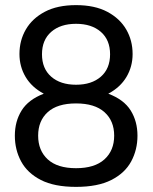

<svg xmlns="http://www.w3.org/2000/svg" viewBox="-20 -718 596 750"><path d="M277 12Q192 12 139.5 -15Q87 -42 62.5 -87.5Q38 -133 38 -188Q38 -244 64.5 -286.5Q91 -329 151 -352Q104 -377 80 -417.5Q56 -458 56 -507Q56 -560 81 -603Q106 -646 155 -672Q204 -698 277 -698Q350 -698 399 -672Q448 -646 473 -603Q498 -560 498 -507Q498 -458 474 -417.5Q450 -377 403 -352Q464 -329 490.5 -286.5Q517 -244 517 -188Q517 -133 492.5 -87.5Q468 -42 415 -15Q362 12 277 12ZM277 -61Q350 -61 388 -95.5Q426 -130 426 -188Q426 -246 388 -280Q350 -314 277 -314Q204 -314 166.5 -280Q129 -246 129 -188Q129 -130 166.5 -95.5Q204 -61 277 -61ZM277 -387Q338 -387 374 -418.5Q410 -450 410 -506Q410 -562 374 -593.5Q338 -625 277 -625Q216 -625 180 -593.5Q144 -562 144 -506Q144 -450 180 -418.5Q216 -387 277 -387Z"/></svg>

Font: Archivo VF Beta
Style: Regular
Weight: 400
Designer: Hector Gatti
Foundry: Omnibus-Type
Version: Version 1.002